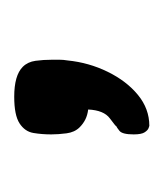

<svg xmlns="http://www.w3.org/2000/svg" viewBox="-0 -140 230 270"><g transform="rotate(-90 115.0 -5.0)"><path d="M73 90Q73 90 70 89Q67 88 64 83.5Q61 79 61 68Q61 52 66 48Q71 44 72 44Q72 43 83.5 34.5Q95 26 96 4Q88 3 82 0Q76 -3 71 -8Q64 -15 62.5 -26.5Q61 -38 61 -48Q61 -61 63 -73Q65 -85 76.5 -92.5Q88 -100 114 -100Q144 -100 156 -88Q163 -81 164.5 -70Q166 -59 166 -47Q166 -41 166 -36Q166 -31 165 -25Q162 5 149 31.5Q136 58 116.5 74Q97 90 73 90Z"/></g></svg>

Font: Fredoka Expanded
Style: Regular
Weight: 400
Width: 7
Designer: Ben Nathan
Foundry: Milena B. Brandão, Ben Nathan
Version: Version 2.001